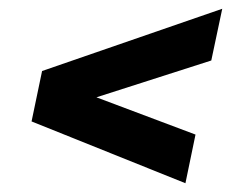

<svg xmlns="http://www.w3.org/2000/svg" viewBox="-20 -472 550 438"><path d="M403 -54 52 -195 76 -310 487 -452 462 -334 200 -250 426 -165Z"/></svg>

Font: Saira Semi Condensed
Style: Bold Italic
Weight: 700
Width: 4
Italic angle: -12°
Designer: Hector Gatti with collaboration of the Omnibus-Type team
Foundry: Omnibus-Type
Version: Version 1.001; ttfautohint (v1.8)